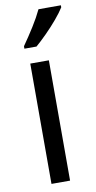

<svg xmlns="http://www.w3.org/2000/svg" viewBox="-88 -805 424 844"><g transform="rotate(-10 124.0 -383.0)"><path d="M154 0H71V-537H154ZM248 -757Q235 -736 211 -707.5Q187 -679 159.5 -651.5Q132 -624 111 -606H57V-617Q83 -654 107.5 -693Q132 -732 148 -766H248Z"/></g></svg>

Font: Noto Sans Tamil Condensed
Style: Regular
Weight: 400
Width: 3
Designer: Jelle Bosma - Monotype Design Team
Foundry: Monotype Imaging Inc.
Version: Version 2.004; ttfautohint (v1.8.4.7-5d5b)